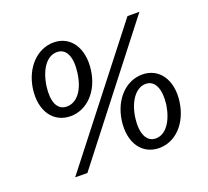

<svg xmlns="http://www.w3.org/2000/svg" viewBox="-126 -890 1144 1055"><g transform="rotate(-20 446.0 -362.0)"><path d="M285 -734C190 -734 109 -653 92 -533C75 -406 137 -321 237 -321C331 -321 411 -400 427 -521C444 -648 383 -734 285 -734ZM787 -731H717L144 3L215 4ZM235 -378C178 -378 156 -434 167 -520C180 -613 224 -678 284 -678C341 -678 364 -620 352 -532C340 -440 297 -378 235 -378ZM682 -402C588 -402 508 -322 491 -202C474 -75 535 10 635 10C729 10 808 -69 825 -191C842 -316 781 -402 682 -402ZM634 -46C579 -46 555 -105 566 -190C578 -281 624 -347 683 -347C738 -347 762 -288 751 -201C737 -110 694 -46 634 -46Z"/></g></svg>

Font: United Sans Medium
Style: Italic
Weight: 500
Italic angle: -8°
Designer: Pablo Impallari, Rodrigo Fuenzalida (Modified by Dan O. Williams)
Version: Version 1.000;PS 001.000;hotconv 1.0.88;makeotf.lib2.5.64775